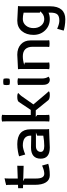

<svg xmlns="http://www.w3.org/2000/svg" viewBox="768 -1410 842 2419"><g transform="rotate(-90 1189.5 -201.0)"><path d="M69.8 -185.1V-331.5L27.8 -333V-394Q35.2 -394.5 49.1 -395Q63 -395.5 69.8 -395.5V-490.2Q69.8 -534.7 66.4 -544.9Q73.7 -547.4 110.6 -556.2Q147.5 -564.9 152.8 -564.9Q149.4 -554.7 149.4 -509.8V-398.9L310.1 -404.8L309.6 -324.7L114.7 -330.6L149.4 -313.5V-169.9Q149.4 -115.2 164.1 -90.1Q178.7 -64.9 208.5 -64.9Q214.8 -64.9 221.2 -65.4Q227.5 -65.9 234.1 -67.1Q240.7 -68.4 245.6 -69.1Q250.5 -69.8 257.8 -72.3Q265.1 -74.7 268.8 -75.7Q272.5 -76.7 280.5 -79.6Q288.6 -82.5 291 -83.5Q293.5 -84.5 302.2 -88.1Q311 -91.8 312.5 -92.3L335 -15.1Q319.3 -8.8 278.6 -2Q237.8 4.9 191.4 4.9Q132.3 4.9 101.1 -43.7Q69.8 -92.3 69.8 -185.1Z M399.4 -109.9Q399.4 -170.4 435.3 -201.2Q471.2 -231.9 539.6 -231.9L689.5 -229V-237.8Q689.5 -335 565.4 -335Q527.3 -335 451.7 -304.7L429.2 -381.8Q445.3 -388.2 491 -396.5Q536.6 -404.8 582.5 -404.8Q768.1 -404.8 769.5 -240.2V-58.1Q769.5 -23.4 772.5 -3.9H765.6Q731 -3.9 645.8 0.5Q560.5 4.9 539.6 4.9Q399.4 4.9 399.4 -109.9ZM484.9 -109.9Q484.9 -64.9 559.6 -64.9Q621.1 -64.9 689.5 -77.1V-153.8L729.5 -169.9H557.6Q522.5 -169.9 503.7 -152.8Q484.9 -135.7 484.9 -109.9Z M869.6 -58.1V-542Q869.6 -587.4 866.7 -596.2Q884.3 -602.1 909.7 -602.1Q935.1 -602.1 952.6 -596.2Q949.7 -587.4 949.7 -542V-234.9H1013.7L1113.8 -384.8Q1127.4 -404.8 1178.7 -404.8Q1219.2 -404.8 1226.6 -392.1L1221.2 -386.7Q1215.8 -381.8 1210.7 -377Q1205.6 -372.1 1199 -364.7Q1192.4 -357.4 1188.5 -352.1L1083 -201.7L1213.9 -46.4Q1236.8 -19 1248.5 -7.3Q1240.7 4.9 1200.7 4.9Q1151.4 4.9 1135.3 -15.1L1008.8 -171.9H925.8L949.7 -154.3V-58.1Q949.7 -11.7 952.6 -2.9Q938 2 909.7 2Q881.3 2 866.7 -2.9Q869.6 -11.7 869.6 -58.1Z M1331.5 -502.9Q1326.7 -517.6 1326.7 -540Q1326.7 -562.5 1331.5 -577.1Q1346.2 -582 1368.7 -582Q1391.1 -582 1405.8 -577.1Q1410.6 -562.5 1410.6 -540Q1410.6 -517.6 1405.8 -502.9Q1391.1 -498 1368.7 -498Q1346.2 -498 1331.5 -502.9ZM1412.6 -396Q1409.7 -387.2 1409.7 -341.8V-94.2Q1409.7 -43.9 1432.6 -11.2L1429.7 -8.8Q1426.8 -6.8 1423.8 -4.6Q1420.9 -2.4 1416.3 -0.2Q1411.6 2 1406 3.4Q1400.4 4.9 1394.5 4.9Q1364.3 4.9 1346.9 -16.6Q1329.6 -38.1 1329.6 -80.1V-341.8Q1329.6 -387.2 1326.7 -396Q1350.1 -401.9 1369.6 -401.9Q1378.9 -401.9 1389.2 -400.6Q1399.4 -399.4 1405.3 -397.9Q1411.1 -396.5 1412.6 -396Z M1529.3 -58.1V-341.8Q1529.3 -387.2 1526.4 -396H1532.7Q1564.5 -396.5 1626 -400.6Q1687.5 -404.8 1709.5 -404.8Q1790.5 -404.8 1839.8 -359.6Q1889.2 -314.5 1889.2 -240.2V-58.1Q1889.2 -11.7 1892.1 -2.9Q1877.4 2 1849.1 2Q1820.8 2 1806.2 -2.9Q1809.1 -11.7 1809.1 -58.1V-211.9Q1809.1 -272 1778.6 -303.5Q1748 -335 1689.5 -335Q1634.8 -335 1582 -316.9Q1586.4 -315.9 1595.5 -313.7Q1604.5 -311.5 1609.4 -310.5V-58.1Q1609.4 -11.7 1612.3 -2.9Q1597.7 2 1569.3 2Q1541 2 1526.4 -2.9Q1529.3 -11.7 1529.3 -58.1Z M1959 -200.2Q1959 -290 2006.8 -347.4Q2054.7 -404.8 2139.2 -404.8Q2162.1 -404.8 2223.9 -400.6Q2285.6 -396.5 2316.4 -396H2322.3Q2319.3 -381.3 2319.3 -341.8V9.8Q2319.3 102.5 2277.8 151.4Q2236.3 200.2 2157.2 200.2Q2111.3 200.2 2069.8 193.1Q2028.3 186 2012.7 179.7L2036.1 97.7Q2037.6 98.1 2046.4 101.8Q2055.2 105.5 2057.6 106.4Q2060.1 107.4 2068.1 110.4Q2076.2 113.3 2079.8 114.3Q2083.5 115.2 2090.8 117.7Q2098.1 120.1 2103 120.8Q2107.9 121.6 2114.5 122.8Q2121.1 124 2127.4 124.5Q2133.8 125 2140.1 125Q2194.3 125 2216.8 100.1Q2239.3 75.2 2239.3 15.1V-11.2Q2203.6 4.9 2159.2 4.9Q2072.8 4.9 2015.9 -54Q1959 -112.8 1959 -200.2ZM2044.4 -200.2Q2044.4 -141.6 2076.7 -103.3Q2108.9 -64.9 2159.2 -64.9Q2189 -64.9 2214.1 -79.1Q2239.3 -93.3 2255.9 -118.2Q2253.4 -118.2 2247.6 -119.1Q2241.7 -120.1 2239.3 -120.1V-324.7Q2199.2 -335 2159.2 -335Q2108.9 -335 2076.7 -296.6Q2044.4 -258.3 2044.4 -200.2Z"/></g></svg>

Font: Nikodecs
Style: Medium
Weight: 500
Version: Version 0.29